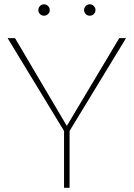

<svg xmlns="http://www.w3.org/2000/svg" viewBox="-20 -892 637 912"><path d="M297.4 -293.9 546.4 -710.9H578.6L310.5 -270V0H284.2V-270L16.1 -710.9H51.3ZM162.1 -844.2Q162.1 -855.5 169.9 -863.5Q177.7 -871.6 189 -871.6Q200.2 -871.6 208.3 -863.5Q216.3 -855.5 216.3 -844.2Q216.3 -833 208.3 -825.2Q200.2 -817.4 189 -817.4Q177.7 -817.4 169.9 -825.2Q162.1 -833 162.1 -844.2ZM379.4 -844.2Q379.4 -855.5 387.2 -863.5Q395 -871.6 406.2 -871.6Q417.5 -871.6 425.5 -863.5Q433.6 -855.5 433.6 -844.2Q433.6 -833 425.5 -825.2Q417.5 -817.4 406.2 -817.4Q395 -817.4 387.2 -825.2Q379.4 -833 379.4 -844.2Z"/></svg>

Font: Roboto Thin
Style: Regular
Weight: 250
Designer: Google
Version: Version 2.134; 2016